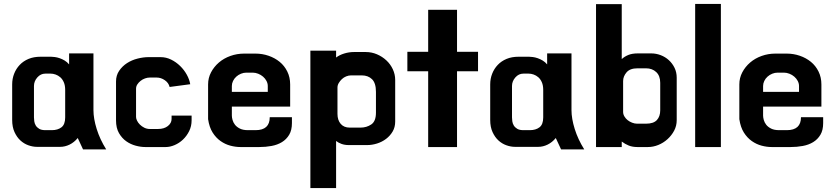

<svg xmlns="http://www.w3.org/2000/svg" viewBox="-20 -699 4255 978"><path d="M456 -138Q456 -95 472.5 -42Q489 11 521 62H403L376 4Q358 26 334.5 37.5Q311 49 287 49H168Q147 49 124.5 41Q102 33 84 16.5Q66 0 54 -26Q42 -52 42 -88V-269Q42 -298 52 -323.5Q62 -349 80.5 -368.5Q99 -388 125.5 -399Q152 -410 186 -410H240Q247 -410 259 -408.5Q271 -407 284 -402.5Q297 -398 309.5 -390.5Q322 -383 332 -371V-427H456ZM312 -241Q312 -264 305 -280Q298 -296 287 -305.5Q276 -315 263 -319.5Q250 -324 238 -324H211Q187 -324 170 -304.5Q153 -285 153 -261V-101Q153 -93 154.5 -81.5Q156 -70 162 -60Q168 -50 179.5 -43Q191 -36 211 -36H244Q274 -36 293 -50.5Q312 -65 312 -101Z M956 -110V-86Q956 -56 943.5 -31Q931 -6 912 12Q893 30 869.5 40Q846 50 824 50H720Q697 50 671 43Q645 36 623 20.5Q601 5 586 -21Q571 -47 571 -86V-284Q571 -315 587 -338.5Q603 -362 627 -377.5Q651 -393 680.5 -400.5Q710 -408 737 -408H798Q826 -408 851.5 -395.5Q877 -383 897.5 -363Q918 -343 931.5 -318.5Q945 -294 949 -270L844 -256Q839 -277 819.5 -290.5Q800 -304 778 -304H743Q731 -304 718.5 -299.5Q706 -295 696 -287Q686 -279 679.5 -269Q673 -259 673 -247V-103Q673 -95 678 -84.5Q683 -74 692.5 -64.5Q702 -55 715 -48.5Q728 -42 743 -42H785Q816 -42 835 -57Q854 -72 854 -93V-110Z M1281 -426Q1316 -426 1348 -415Q1380 -404 1404.5 -384Q1429 -364 1443.5 -334.5Q1458 -305 1458 -269V-156H1161V-110Q1161 -101 1164.5 -88Q1168 -75 1177 -63.5Q1186 -52 1202 -44Q1218 -36 1243 -36H1282Q1354 -36 1354 -102H1467V-72Q1467 -36 1453 -12.5Q1439 11 1416 25Q1393 39 1363 44.5Q1333 50 1301 50H1205Q1180 50 1153.5 43Q1127 36 1103.5 19.5Q1080 3 1063 -24Q1046 -51 1040 -92V-269Q1040 -302 1055 -330.5Q1070 -359 1095 -380.5Q1120 -402 1153.5 -414Q1187 -426 1224 -426ZM1344 -231V-261Q1344 -274 1337.5 -286.5Q1331 -299 1320 -308.5Q1309 -318 1295 -323.5Q1281 -329 1267 -329H1235Q1221 -329 1207.5 -323.5Q1194 -318 1183.5 -308.5Q1173 -299 1167 -286.5Q1161 -274 1161 -261V-231Z M1843 -434Q1873 -434 1900 -422.5Q1927 -411 1948 -391.5Q1969 -372 1981 -346Q1993 -320 1993 -292V-80Q1993 -51 1980 -29Q1967 -7 1946.5 8.5Q1926 24 1900.5 32Q1875 40 1850 40H1757Q1736 40 1719.5 34Q1703 28 1692 19V259H1561V-441H1692V-406Q1709 -419 1733.5 -426.5Q1758 -434 1783 -434ZM1895 -231Q1895 -276 1875 -295.5Q1855 -315 1823 -315H1768Q1756 -315 1743.5 -310Q1731 -305 1721.5 -296Q1712 -287 1705.5 -276Q1699 -265 1699 -253V-119Q1699 -87 1715.5 -68Q1732 -49 1761 -49H1817Q1847 -49 1871 -65Q1895 -81 1895 -125Z M2415 -336H2308V50H2161V-336H2055V-435H2161V-649H2308V-435H2415Z M2891 -138Q2891 -95 2907.5 -42Q2924 11 2956 62H2838L2811 4Q2793 26 2769.5 37.5Q2746 49 2722 49H2603Q2582 49 2559.5 41Q2537 33 2519 16.5Q2501 0 2489 -26Q2477 -52 2477 -88V-269Q2477 -298 2487 -323.5Q2497 -349 2515.5 -368.5Q2534 -388 2560.5 -399Q2587 -410 2621 -410H2675Q2682 -410 2694 -408.5Q2706 -407 2719 -402.5Q2732 -398 2744.5 -390.5Q2757 -383 2767 -371V-427H2891ZM2747 -241Q2747 -264 2740 -280Q2733 -296 2722 -305.5Q2711 -315 2698 -319.5Q2685 -324 2673 -324H2646Q2622 -324 2605 -304.5Q2588 -285 2588 -261V-101Q2588 -93 2589.5 -81.5Q2591 -70 2597 -60Q2603 -50 2614.5 -43Q2626 -36 2646 -36H2679Q2709 -36 2728 -50.5Q2747 -65 2747 -101Z M3297 -427Q3322 -427 3345.5 -418Q3369 -409 3387 -392.5Q3405 -376 3416 -353.5Q3427 -331 3427 -303V-87Q3427 -58 3414 -33.5Q3401 -9 3380 10Q3359 29 3333 39.5Q3307 50 3280 50H3227Q3202 50 3183 42.5Q3164 35 3147 22V50H3016V-678H3147V-398Q3161 -411 3180.5 -419Q3200 -427 3229 -427ZM3271 -69Q3309 -69 3326 -87.5Q3343 -106 3343 -137V-277Q3343 -313 3322.5 -332Q3302 -351 3271 -351H3227Q3189 -351 3171.5 -330.5Q3154 -310 3154 -286V-129Q3154 -117 3160.5 -106Q3167 -95 3177 -87Q3187 -79 3200 -74Q3213 -69 3225 -69Z M3521 50V-679H3652V50Z M3987 -426Q4022 -426 4054 -415Q4086 -404 4110.5 -384Q4135 -364 4149.5 -334.5Q4164 -305 4164 -269V-156H3867V-110Q3867 -101 3870.5 -88Q3874 -75 3883 -63.5Q3892 -52 3908 -44Q3924 -36 3949 -36H3988Q4060 -36 4060 -102H4173V-72Q4173 -36 4159 -12.5Q4145 11 4122 25Q4099 39 4069 44.5Q4039 50 4007 50H3911Q3886 50 3859.5 43Q3833 36 3809.5 19.5Q3786 3 3769 -24Q3752 -51 3746 -92V-269Q3746 -302 3761 -330.5Q3776 -359 3801 -380.5Q3826 -402 3859.5 -414Q3893 -426 3930 -426ZM4050 -231V-261Q4050 -274 4043.5 -286.5Q4037 -299 4026 -308.5Q4015 -318 4001 -323.5Q3987 -329 3973 -329H3941Q3927 -329 3913.5 -323.5Q3900 -318 3889.5 -308.5Q3879 -299 3873 -286.5Q3867 -274 3867 -261V-231Z"/></svg>

Font: BM HANNA Pro
Style: Regular
Weight: 400
Designer: Woowa Brothers : Cheoljun Lim; Soyoung Lee; & Sandoll : Jooyeon Kang;
Foundry: Sandoll Communications Inc.
Version: Version 1.000;PS 1;hotconv 16.6.51;makeotf.lib2.5.65220